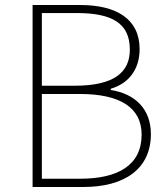

<svg xmlns="http://www.w3.org/2000/svg" viewBox="-20 -746 672 766"><path d="M110 0H313C478 0 582 -73 582 -211C582 -312 518 -372 422 -387V-392C497 -414 537 -473 537 -550C537 -670 445 -726 300 -726H110ZM147 -404V-694H285C425 -694 498 -655 498 -548C498 -458 436 -404 278 -404ZM147 -33V-371H300C455 -371 545 -319 545 -209C545 -87 451 -33 300 -33Z"/></svg>

Font: Noto Sans Japanese Thin
Style: Regular
Weight: 100
Designer: Ryoko NISHIZUKA (kana & ideographs); Paul D. Hunt (Latin, Greek & Cyrillic); Wenlong ZHANG (bopomofo); Sandoll Communica
Foundry: Adobe Systems Incorporated
Version: Version 1.000;PS 1;hotconv 1.0.78;makeotf.lib2.5.61930